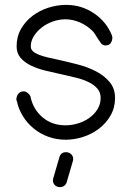

<svg xmlns="http://www.w3.org/2000/svg" viewBox="-20 -574 538 786"><path d="M438 -426Q440 -424 440 -422Q440 -408 433.5 -398Q427 -388 411 -388Q400 -388 393 -397.5Q386 -407 379 -418L369 -434Q364 -442 359 -447Q336 -470 306.5 -482.5Q277 -495 248 -495Q222 -495 196.5 -486Q171 -477 151 -461.5Q131 -446 118.5 -426Q106 -406 106 -384Q106 -372 115 -364Q124 -356 139 -350Q154 -344 175 -339Q196 -334 220 -329Q256 -321 297 -310.5Q338 -300 372 -282.5Q406 -265 428.5 -238.5Q451 -212 451 -173Q451 -133 432.5 -101Q414 -69 385 -47Q356 -25 320 -13.5Q284 -2 249 -2Q211 -2 178 -14Q145 -26 118.5 -47.5Q92 -69 74 -98Q56 -127 49 -160Q47 -164 47 -166Q47 -180 55 -190Q63 -200 77 -200Q86 -200 94.5 -192.5Q103 -185 106 -176L105 -177Q116 -126 154.5 -93.5Q193 -61 248 -61Q274 -61 300 -69Q326 -77 346.5 -92Q367 -107 379.5 -127.5Q392 -148 392 -173Q392 -196 378.5 -211.5Q365 -227 342.5 -238Q320 -249 291 -256L231 -270Q198 -277 165.5 -285Q133 -293 107 -305.5Q81 -318 64.5 -337Q48 -356 48 -384Q48 -424 66 -455.5Q84 -487 113 -509Q142 -531 178 -542.5Q214 -554 251 -554Q314 -554 365.5 -519Q417 -484 439 -427ZM223 70Q229 49 250 49Q264 49 273 59Q282 69 279 83L253 172Q251 180 243.5 186Q236 192 226 192Q210 192 202 181Q194 170 198 156Z"/></svg>

Font: VDS
Style: Thin
Weight: 100
Width: 0
Designer: artmaker
Foundry: artmaker
Version: Version 1.000 2012 initial release